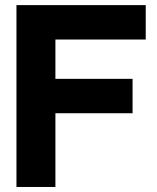

<svg xmlns="http://www.w3.org/2000/svg" viewBox="-20 -743 622 763"><path d="M200.2 -293H506.8V-429.7H200.2V-585.9H559.1V-722.7H45.4V0H200.2Z"/></svg>

Font: Giphurs ExtraBold
Style: Regular
Weight: 800
Version: Version 1.000